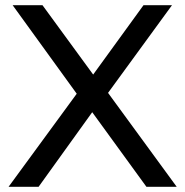

<svg xmlns="http://www.w3.org/2000/svg" viewBox="-20 -720 714 740"><path d="M304 -397.4V-319.7L28.7 -700H143.7L362 -401.3L315.7 -400.4L533.1 -700H642.9L369.7 -325.4V-398.6L661.1 0H544.4L313 -318.4H357.6L128.7 0H13Z"/></svg>

Font: iiserrat Thin
Style: Regular
Weight: 100
Designer: Akira Ohta
Foundry: Akira Ohta
Version: Version 1.200;Glyphs 3.3.1 (3343)